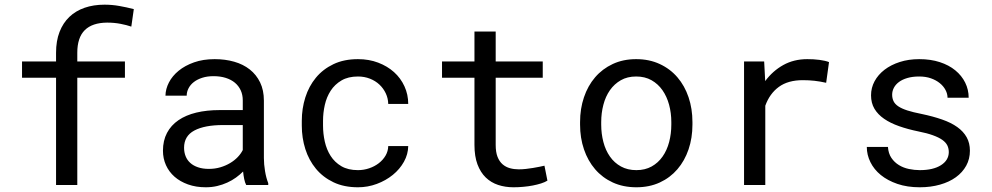

<svg xmlns="http://www.w3.org/2000/svg" viewBox="-20 -791 4241 821"><path d="M219.7 0V-458.5H74.2V-528.3H219.7V-565.4Q219.7 -616.2 234.6 -654.5Q249.5 -692.9 276.6 -718.8Q303.7 -744.6 341.8 -757.8Q379.9 -771 426.8 -771Q459 -771 489.5 -765.6Q520 -760.3 552.2 -752L541.5 -677.2Q521.5 -684.1 494.9 -689.2Q468.3 -694.3 438 -694.3Q374.5 -693.8 342.5 -662.1Q310.5 -630.4 310.5 -565.4V-528.3H514.2V-458.5H310.5V0Z M1032.7 0Q1027.3 -10.3 1024.2 -25.6Q1021 -41 1019.5 -57.6Q1005.9 -43.9 989 -31.7Q972.2 -19.5 951.9 -10.3Q931.6 -1 908.7 4.4Q885.7 9.8 859.9 9.8Q817.9 9.8 783.9 -2.4Q750 -14.6 726.3 -35.4Q702.6 -56.2 689.7 -84.7Q676.8 -113.3 676.8 -146.5Q676.8 -189.9 694.1 -222.7Q711.4 -255.4 743.2 -277.1Q774.9 -298.8 819.6 -309.6Q864.3 -320.3 919.4 -320.3H1018.1V-361.8Q1018.1 -385.7 1009.3 -404.8Q1000.5 -423.8 984.4 -437.3Q968.3 -450.7 945.1 -458Q921.9 -465.3 893.1 -465.3Q866.2 -465.3 845 -458.5Q823.7 -451.7 809.1 -440.4Q794.4 -429.2 786.4 -413.8Q778.3 -398.4 778.3 -381.8H687.5Q688 -410.6 702.4 -438.5Q716.8 -466.3 743.9 -488.5Q771 -510.7 809.8 -524.4Q848.6 -538.1 897.9 -538.1Q942.9 -538.1 981.4 -527.1Q1020 -516.1 1048.1 -493.9Q1076.2 -471.7 1092.3 -438.5Q1108.4 -405.3 1108.4 -360.8V-115.2Q1108.4 -88.9 1113.3 -59.3Q1118.2 -29.8 1127 -7.8V0ZM873 -68.8Q899.4 -68.8 922.4 -75.7Q945.3 -82.5 964.1 -93.8Q982.9 -105 996.6 -119.4Q1010.3 -133.8 1018.1 -149.4V-256.3H934.1Q855 -256.3 811 -232.9Q767.1 -209.5 767.1 -159.2Q767.1 -139.6 773.7 -123Q780.3 -106.4 793.5 -94.5Q806.6 -82.5 826.7 -75.7Q846.7 -68.8 873 -68.8Z M1510.7 -63.5Q1535.2 -63.5 1558.3 -71.3Q1581.5 -79.1 1599.6 -93Q1617.7 -106.9 1628.7 -125.7Q1639.6 -144.5 1640.1 -166.5H1725.6Q1725.1 -131.3 1707.3 -99.4Q1689.5 -67.4 1659.7 -43.2Q1629.9 -19 1591.3 -4.6Q1552.7 9.8 1510.7 9.8Q1450.7 9.8 1405.8 -11.7Q1360.8 -33.2 1330.8 -69.6Q1300.8 -106 1285.6 -153.6Q1270.5 -201.2 1270.5 -253.9V-274.4Q1270.5 -326.7 1285.6 -374.5Q1300.8 -422.4 1330.8 -458.7Q1360.8 -495.1 1405.8 -516.6Q1450.7 -538.1 1510.7 -538.1Q1557.6 -538.1 1596.9 -523.2Q1636.2 -508.3 1664.8 -482.7Q1693.4 -457 1709.5 -421.9Q1725.6 -386.7 1725.6 -346.7H1640.1Q1639.6 -370.6 1629.6 -391.8Q1619.6 -413.1 1602.5 -429.2Q1585.4 -445.3 1561.8 -454.6Q1538.1 -463.9 1510.7 -463.9Q1468.8 -463.9 1440.2 -447Q1411.6 -430.2 1394 -403.1Q1376.5 -376 1368.9 -342.3Q1361.3 -308.6 1361.3 -274.4V-253.9Q1361.3 -219.2 1368.9 -185.3Q1376.5 -151.4 1393.8 -124.3Q1411.1 -97.2 1439.7 -80.3Q1468.3 -63.5 1510.7 -63.5Z M2099.6 -656.2V-528.3H2300.8V-458.5H2099.6V-171.4Q2099.6 -140.6 2107.4 -120.6Q2115.2 -100.6 2128.9 -88.6Q2142.6 -76.7 2160.4 -71.8Q2178.2 -66.9 2198.2 -66.9Q2212.9 -66.9 2228.5 -68.6Q2244.1 -70.3 2259 -72.8Q2273.9 -75.2 2286.9 -77.9Q2299.8 -80.6 2308.1 -82.5L2320.8 -18.6Q2309.6 -11.7 2293.5 -6.6Q2277.3 -1.5 2258.3 2.2Q2239.3 5.9 2218 7.8Q2196.8 9.8 2175.8 9.8Q2140.6 9.8 2110.1 -0.2Q2079.6 -10.3 2057.1 -32Q2034.7 -53.7 2021.7 -88.1Q2008.8 -122.6 2008.8 -171.4V-458.5H1870.1V-528.3H2008.8V-656.2Z M2460.4 -269Q2460.4 -326.2 2477.1 -375.2Q2493.7 -424.3 2524.7 -460.4Q2555.7 -496.6 2600.1 -517.3Q2644.5 -538.1 2700.2 -538.1Q2756.3 -538.1 2801 -517.3Q2845.7 -496.6 2876.7 -460.4Q2907.7 -424.3 2924.3 -375.2Q2940.9 -326.2 2940.9 -269V-258.3Q2940.9 -201.2 2924.3 -152.3Q2907.7 -103.5 2876.7 -67.4Q2845.7 -31.2 2801.3 -10.7Q2756.8 9.8 2701.2 9.8Q2645 9.8 2600.3 -10.7Q2555.7 -31.2 2524.7 -67.4Q2493.7 -103.5 2477.1 -152.3Q2460.4 -201.2 2460.4 -258.3ZM2550.8 -258.3Q2550.8 -219.2 2560.1 -183.8Q2569.3 -148.4 2588.1 -121.6Q2606.9 -94.7 2635.3 -79.1Q2663.6 -63.5 2701.2 -63.5Q2738.3 -63.5 2766.4 -79.1Q2794.4 -94.7 2813.2 -121.6Q2832 -148.4 2841.3 -183.8Q2850.6 -219.2 2850.6 -258.3V-269Q2850.6 -307.6 2841.1 -343Q2831.5 -378.4 2812.7 -405.3Q2793.9 -432.1 2765.9 -448Q2737.8 -463.9 2700.2 -463.9Q2662.6 -463.9 2634.8 -448Q2606.9 -432.1 2588.1 -405.3Q2569.3 -378.4 2560.1 -343Q2550.8 -307.6 2550.8 -269Z M3432.1 -538.1Q3444.8 -538.1 3458.5 -537.4Q3472.2 -536.6 3484.6 -534.9Q3497.1 -533.2 3507.6 -530.8Q3518.1 -528.3 3524.9 -525.4L3512.7 -437Q3486.3 -442.9 3462.6 -445.6Q3439 -448.2 3413.1 -448.2Q3349.6 -448.2 3310.3 -419.4Q3271 -390.6 3252.4 -338.9V0H3161.6V-528.3H3247.6L3252 -444.3Q3284.2 -487.8 3329.3 -512.9Q3374.5 -538.1 3432.1 -538.1Z M4037.1 -140.1Q4037.1 -156.2 4030.8 -169.2Q4024.4 -182.1 4009.3 -192.9Q3994.1 -203.6 3969.2 -212.6Q3944.3 -221.7 3907.2 -229Q3861.8 -238.3 3824.5 -251.5Q3787.1 -264.6 3760.5 -283Q3733.9 -301.3 3719.2 -325.9Q3704.6 -350.6 3704.6 -383.3Q3704.6 -415.5 3719.7 -443.6Q3734.9 -471.7 3762.2 -492.7Q3789.6 -513.7 3827.4 -525.9Q3865.2 -538.1 3910.6 -538.1Q3959.5 -538.1 3998.5 -525.4Q4037.6 -512.7 4064.9 -490.2Q4092.3 -467.8 4107.2 -437.7Q4122.1 -407.7 4122.1 -373H4031.7Q4031.7 -390.1 4022.9 -406.5Q4014.2 -422.9 3998.5 -435.5Q3982.9 -448.2 3960.7 -456.1Q3938.5 -463.9 3910.6 -463.9Q3881.8 -463.9 3860.1 -457.5Q3838.4 -451.2 3824 -440.4Q3809.6 -429.7 3802.2 -415.5Q3794.9 -401.4 3794.9 -386.2Q3794.9 -370.6 3800.8 -358.4Q3806.6 -346.2 3821 -336.4Q3835.4 -326.7 3859.6 -318.8Q3883.8 -311 3920.9 -303.7Q3969.7 -293.5 4008.3 -280Q4046.9 -266.6 4073.2 -247.8Q4099.6 -229 4113.5 -204.1Q4127.4 -179.2 4127.4 -146.5Q4127.4 -111.3 4111.6 -82.5Q4095.7 -53.7 4067.4 -33.2Q4039.1 -12.7 3999.5 -1.5Q3960 9.8 3913.1 9.8Q3859.4 9.8 3817.4 -4.6Q3775.4 -19 3746.3 -42.7Q3717.3 -66.4 3701.9 -97.7Q3686.5 -128.9 3686.5 -162.6H3776.9Q3778.8 -134.8 3791.7 -115.7Q3804.7 -96.7 3824 -85Q3843.3 -73.2 3866.7 -68.4Q3890.1 -63.5 3913.1 -63.5Q3970.2 -63.5 4003.4 -84.5Q4036.6 -105.5 4037.1 -140.1Z"/></svg>

Font: Roboto Mono
Style: Regular
Weight: 400
Designer: Google
Version: Version 2.000985; 2015; ttfautohint (v1.3)